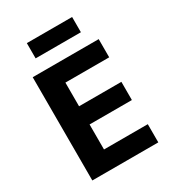

<svg xmlns="http://www.w3.org/2000/svg" viewBox="-209 -1006 1018 1124"><g transform="rotate(-30 300.0 -444.0)"><path d="M80 0V-698H526V-575H230V-415H516V-292H230V-123H526V0ZM150 -888H456V-785H150Z"/></g></svg>

Font: Lilex
Style: Regular
Weight: 400
Monospace: yes
Designer: Mike Abbink, Paul van der Laan, Pieter van Rosmalen, Mikhael Khrustik
Foundry: Mikhael Khrustik
Version: Version 2.510